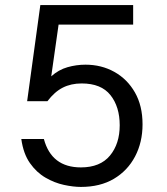

<svg xmlns="http://www.w3.org/2000/svg" viewBox="-20 -719 658 757"><path d="M139 -699H505V-622H211L182 -418Q211 -444 246 -454Q281 -464 317 -464Q380 -464 431 -435.5Q482 -407 512 -354.5Q542 -302 542 -229Q542 -158 512.5 -102Q483 -46 429 -14Q375 18 299 18Q269 18 232 10Q195 2 159.5 -18.5Q124 -39 98 -76Q72 -113 64 -171H153Q183 -59 299 -59Q375 -59 413.5 -105.5Q452 -152 452 -225Q452 -298 415.5 -344Q379 -390 302 -390Q260 -390 227.5 -373.5Q195 -357 167 -320H87Z"/></svg>

Font: Fragment Mono
Style: Regular
Weight: 400
Monospace: yes
Designer: Wei Huang based on Nimbus Sans by URW Studio, based on Helvetica by Max Miedinger.
Foundry: Wei Huang
Version: Version 1.021; ttfautohint (v1.8.4.7-5d5b)